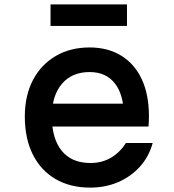

<svg xmlns="http://www.w3.org/2000/svg" viewBox="-20 -837 790 874"><path d="M192 -365H585L544 -307Q544 -404 503.5 -456.5Q463 -509 388 -509Q307 -509 261.5 -455Q216 -401 216 -307Q216 -206 261 -150.5Q306 -95 392 -95Q444 -95 485 -119Q526 -143 553 -186H675Q658 -124 617 -78.5Q576 -33 518 -8Q460 17 390 17Q299 17 232 -22.5Q165 -62 129 -134.5Q93 -207 93 -307Q93 -402 130 -472.5Q167 -543 233.5 -582Q300 -621 388 -621Q471 -621 532 -583.5Q593 -546 625.5 -476Q658 -406 658 -308Q658 -296 657.5 -284Q657 -272 656 -261H192ZM210 -719V-817H558V-719Z"/></svg>

Font: Martian Mono SemiExpanded Medium
Style: Regular
Weight: 500
Width: 6
Designer: Roman Shamin
Foundry: Evil Martians
Version: Version 1.000